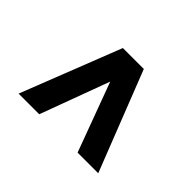

<svg xmlns="http://www.w3.org/2000/svg" viewBox="-117 -713 899 899"><g transform="rotate(-45 332.0 -263.5)"><path d="M84 0V-136.7L427.2 -263.7L84 -390.6V-527.3L580.1 -333V-194.3Z"/></g></svg>

Font: Wanted Sans
Style: Bold
Weight: 700
Designer: Original Design by Kil Hyung-jin and Kang Hanbin, Wanted Lab, Inc; Hangeul from Source Han Sans by Jang Soo-young and Ka
Foundry: Wanted Lab, Inc.
Version: Version 1.000